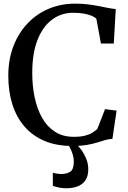

<svg xmlns="http://www.w3.org/2000/svg" viewBox="-20 -772 687 1030"><path d="M367 11Q283 11 219 -16Q155 -43 111.8 -92.8Q68.5 -142.5 46.5 -211.8Q24.5 -281 24.5 -365.5Q24.5 -452 51.5 -523Q78.5 -594 127 -645.5Q175.5 -697 241 -724.8Q306.5 -752.5 383.5 -752.5Q421 -752.5 452.5 -748.5Q484 -744.5 510.5 -739.2Q537 -734 559.8 -729.5Q582.5 -725 601 -723.5L590.5 -538.5H521.5L497 -671Q489.5 -679.5 473 -686.8Q456.5 -694 431.2 -698.8Q406 -703.5 373 -703.5Q308 -703.5 258.5 -666.2Q209 -629 181 -557.2Q153 -485.5 153 -380.5Q153 -311.5 166 -249.5Q179 -187.5 205.8 -140Q232.5 -92.5 274.8 -65.2Q317 -38 375.5 -38Q411 -38 435.2 -44Q459.5 -50 475 -59.8Q490.5 -69.5 502 -80L543.5 -186.5L605.5 -178.5L583 -27Q562 -26 542.8 -20.2Q523.5 -14.5 500.5 -7.2Q477.5 0 445.5 5.5Q413.5 11 367 11ZM334.5 238Q316.5 238 296.5 234Q276.5 230 263.5 225V154.5Q274 158 287.2 159.8Q300.5 161.5 308 161.5Q338 161.5 357 149Q376 136.5 376 94Q376 75 370 56Q364 37 356 21.8Q348 6.5 342 -1L370.5 -6L388 -1Q399 9 414.8 30Q430.5 51 442.2 79Q454 107 453.5 138.5Q453 173.5 438 195.5Q423 217.5 396.5 227.8Q370 238 334.5 238Z"/></svg>

Font: Merriweather 48pt Medium
Style: Regular
Weight: 500
Version: Version 2.100